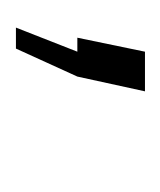

<svg xmlns="http://www.w3.org/2000/svg" viewBox="0 -126 206 247"><g transform="rotate(90 103.5 -2.0)"><path d="M15 81 46 2H28L46 -85H97L78 2L42 81Z"/></g></svg>

Font: Raleway Light
Style: Italic
Weight: 300
Italic angle: -12°
Designer: Matt McInerney, Pablo Impallari, Rodrigo Fuenzalida
Foundry: Matt McInerney, Pablo Impallari, Rodrigo Fuenzalida
Version: Version 4.026